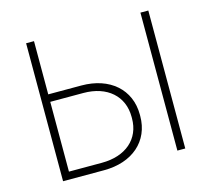

<svg xmlns="http://www.w3.org/2000/svg" viewBox="-101 -820 1035 941"><g transform="rotate(-15 416.5 -350.0)"><path d="M107 0H315C459 0 555 -83 555 -211V-218C555 -346 459 -430 315 -430H147V-700H107ZM687 0H727V-700H687ZM147 -38V-392H315C436 -392 513 -323 513 -218V-210C513 -106 436 -38 314 -38Z"/></g></svg>

Font: Fixel Display ExtraLight
Style: Regular
Weight: 200
Designer: AlfaBravo + MacPaw
Foundry: Kyrylo Tkachov, Marchela Mozhyna, Serhii Makarenko, Maria Weinstein, Zakhar Kryvoshyya
Version: Version 1.211